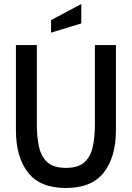

<svg xmlns="http://www.w3.org/2000/svg" viewBox="-20 -925 658 959"><path d="M309 14Q179.5 14 119.5 -63.8Q59.5 -141.5 59.5 -274V-700H164V-303Q164 -242 174.5 -193Q185 -144 216 -115.2Q247 -86.5 309 -86.5Q371.5 -86.5 402.5 -115.5Q433.5 -144.5 443.8 -193.5Q454 -242.5 454 -303V-700H559V-274Q559 -141.5 498.8 -63.8Q438.5 14 309 14ZM235 -762V-824.5L386 -905V-808Z"/></svg>

Font: Cabin Condensed Medium
Style: Regular
Weight: 500
Width: 3
Designer: Pablo Impallari
Foundry: Pablo Impallari. http://www.impallari.com Igino Marini. http://www.ikern.com
Version: Version 3.001; ttfautohint (v1.8.3)